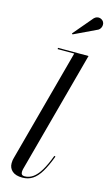

<svg xmlns="http://www.w3.org/2000/svg" viewBox="-146 -1024 615 1084"><g transform="rotate(15 161.0 -482.5)"><path d="M105 10Q66 10 46 -7.5Q26 -25 26 -53Q26 -63 27.2 -70.8Q28.5 -78.5 30.5 -85L207.5 -742.5H110.5V-750H289L97 -37Q96 -33 95.5 -28.2Q95 -23.5 95 -20.5Q95 -0.5 115.5 -0.5Q142 -0.5 164.5 -16.5Q187 -32.5 207.5 -66.5Q228 -100.5 248.5 -155.5L255.5 -153Q234 -95.5 212.2 -59.5Q190.5 -23.5 164.8 -6.8Q139 10 105 10ZM170 -844.5 165.5 -849 262 -963Q269.5 -970.5 278 -973Q286.5 -975.5 294.2 -974Q302 -972.5 308.2 -968Q314.5 -963.5 318 -957.5Q322.5 -949.5 322 -939.8Q321.5 -930 317 -921.8Q312.5 -913.5 304.5 -908.5Z"/></g></svg>

Font: Bodoni Moda 28pt
Style: Italic
Weight: 400
Italic angle: -13°
Designer: Owen Earl
Foundry: indestructible type
Version: Version 2.004